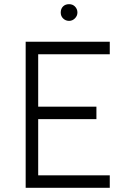

<svg xmlns="http://www.w3.org/2000/svg" viewBox="-20 -900 638 920"><path d="M351 -840Q351 -857 339 -869Q328 -880 311 -880Q293 -880 282 -869Q271 -858 271 -840Q271 -823 282 -812Q294 -800 311 -800Q327 -800 339 -812Q351 -824 351 -840ZM103 0H506V-60H163V-329H442V-389H163V-640H506V-700H103Z"/></svg>

Font: Unageo Variable
Style: Regular
Weight: 300
Designer: Richard Sepsi
Foundry: Richard Sepsi
Version: Version 2.200